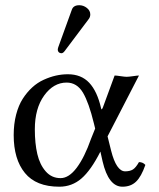

<svg xmlns="http://www.w3.org/2000/svg" viewBox="-20 -702 606 732"><path d="M282.2 -682.1Q297.9 -682.1 311 -671.9Q324.2 -661.6 324.2 -647Q324.2 -636.7 317.9 -628.9L226.1 -506.8Q220.2 -499 213.9 -499Q208 -499 204.1 -502.9Q200.2 -506.8 200.2 -512.2Q200.2 -516.1 202.1 -522L253.9 -665Q259.8 -682.1 282.2 -682.1ZM390.1 -182.1 403.8 -127Q413.6 -88.4 426.8 -68.8Q440.4 -48.8 457 -48.8Q475.6 -48.8 486.8 -55.9Q498 -63 509.8 -84Q524.9 -84 534.2 -73.2Q518.6 -28.3 498.5 -9.3Q478.5 9.8 446.8 9.8Q393.6 9.8 371.1 -86.9L362.8 -124Q326.7 -52.7 290.5 -21.5Q254.4 9.8 206.1 9.8Q117.7 9.8 75 -42.5Q32.2 -94.7 32.2 -187Q32.2 -229.5 41.5 -265.1Q50.8 -300.8 66.7 -325.4Q82.5 -350.1 102.8 -368.7Q123 -387.2 146.7 -397.9Q170.4 -408.7 193.1 -413.8Q215.8 -418.9 238.8 -418.9Q289.6 -418.9 320.1 -386.5Q350.6 -354 365.2 -290Q367.2 -281.2 370.1 -288.1L372.1 -292L417 -414.1Q423.8 -414.1 439.9 -411.6Q456.1 -409.2 462.9 -409.2Q470.2 -409.2 487.1 -411.6Q503.9 -414.1 509.8 -414.1ZM342.8 -211.9 337.9 -231.9Q318.8 -310.5 296.4 -348.6Q273.4 -387.2 233.9 -387.2Q184.1 -387.2 148.4 -337.9Q112.8 -288.6 112.8 -209Q112.8 -155.3 122.3 -114.7Q131.8 -74.2 154.3 -48.6Q176.8 -22.9 210.9 -22.9Q242.7 -22.9 272.5 -62.5Q302.2 -102.1 327.1 -172.9Z"/></svg>

Font: Linux Libertine Display G
Style: Regular
Weight: 400
Designer: Philipp H. Poll
Foundry: Philipp H. Poll
Version: Version 5.0.9